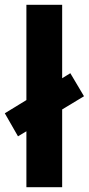

<svg xmlns="http://www.w3.org/2000/svg" viewBox="-32 -780 370 800"><path d="M78 0V-233L43 -212L-12 -308L78 -363V-760H227V-454L261 -475L318 -379L227 -324V0Z"/></svg>

Font: RS Noto Sans
Style: Bold
Weight: 700
Designer: Monotype Design Team
Foundry: Monotype Imaging Inc.
Version: Version 3.10